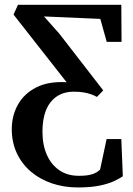

<svg xmlns="http://www.w3.org/2000/svg" viewBox="-20 -562 570 823"><path d="M313.5 241.5Q254 241.5 202.5 224Q151 206.5 112.5 173.8Q74 141 52.2 94.8Q30.5 48.5 30.5 -8Q30.5 -66.5 57 -113.8Q83.5 -161 135.8 -187.5Q188 -214 265.5 -209.5L38 -499.5L57 -541.5H500L501 -382.5H437.5L410 -481L168.5 -491.5L234 -418L422.5 -174.5L395.5 -146.5Q385 -152.5 371.2 -157.5Q357.5 -162.5 339.2 -165.8Q321 -169 296.5 -169Q263.5 -169 238.5 -157.2Q213.5 -145.5 196.2 -123.2Q179 -101 170.5 -69.2Q162 -37.5 162 2.5Q162 59.5 181 102Q200 144.5 234.8 168Q269.5 191.5 316.5 191.5Q352 192 373.8 185.2Q395.5 178.5 409 165L437 34H500L506.5 193.5Q493 203 469.2 214.2Q445.5 225.5 407.5 233.5Q369.5 241.5 313.5 241.5Z"/></svg>

Font: Merriweather 48pt SemiBold
Style: Regular
Weight: 600
Version: Version 2.100